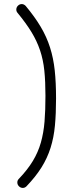

<svg xmlns="http://www.w3.org/2000/svg" viewBox="-20 -731 355 942"><path d="M106 -702Q151 -648 180 -599Q209 -550 225.5 -498Q242 -446 248.5 -386Q255 -326 255 -248Q255 -174 249.5 -115Q244 -56 228 -5.5Q212 45 183.5 90.5Q155 136 110 183Q102 191 92 191Q81 191 73 183Q65 175 65 164Q65 154 72 147Q115 102 141 59Q167 16 180.5 -31.5Q194 -79 198.5 -134.5Q203 -190 203 -261Q203 -331 197.5 -384.5Q192 -438 176.5 -484Q161 -530 134.5 -573.5Q108 -617 66 -668Q60 -675 60 -684Q60 -695 68 -703Q76 -711 87 -711Q97 -711 106 -702Z"/></svg>

Font: Nelagoney
Style: Regular
Weight: 400
Designer: Kanati
Foundry: Kanati and Michael Everson
Version: Version 2.000